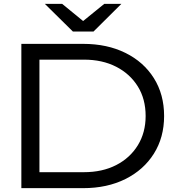

<svg xmlns="http://www.w3.org/2000/svg" viewBox="-20 -978 921 998"><path d="M412 -750Q537 -750 632 -703Q727 -656 780 -571.5Q833 -487 833 -375Q833 -264 780 -179.5Q727 -95 632 -47.5Q537 0 412 0H91V-750ZM185 -25 125 -83H416Q512 -83 584 -120Q656 -157 696.5 -223Q737 -289 737 -375Q737 -463 696.5 -528.5Q656 -594 584 -631Q512 -668 416 -668H125L185 -725ZM466 -814H359L213 -958H303L430 -854H394L522 -958H611Z"/></svg>

Font: Unbounded Light
Style: Regular
Weight: 300
Designer: Luke Prowse, Jean-Baptiste Morizot, Fátima Lázaro, Florian Runge
Foundry: NaN
Version: Version 1.700